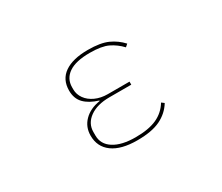

<svg xmlns="http://www.w3.org/2000/svg" viewBox="-100 -784 1199 1037"><g transform="rotate(-30 500.0 -265.5)"><path d="M297 -135Q297 -189 333.5 -226Q370 -263 433 -273V-276Q377 -293 347.5 -323.5Q318 -354 318 -404Q318 -473 369.5 -508.5Q421 -544 515 -544Q594 -544 639 -523.5Q684 -503 717 -467L701 -453Q669 -487 629.5 -506Q590 -525 516 -525Q429 -525 385 -495Q341 -465 341 -411V-398Q341 -367 360 -340.5Q379 -314 413 -298.5Q447 -283 490 -283H625V-264H489Q412 -264 366 -231Q320 -198 320 -145V-123Q320 -68 369 -37Q418 -6 504 -6Q586 -6 636.5 -29Q687 -52 716 -100L732 -88Q702 -39 648.5 -13Q595 13 504 13Q404 13 350.5 -26Q297 -65 297 -135Z"/></g></svg>

Font: IBM Plex Sans JP Thin
Style: Regular
Weight: 100
Designer: Mike Abbink; Paul van der Laan; Pieter van Rosmalen; Wujin Sim; Yejin Wi; Jinhee Kim; Boomi Park; Yona Kim; Kichan Ma
Foundry: Sandoll Inc.
Version: Version 1.001